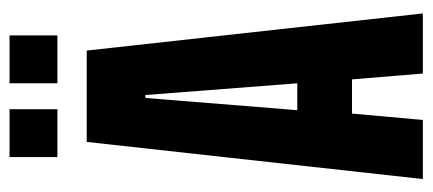

<svg xmlns="http://www.w3.org/2000/svg" viewBox="-266 -620 886 393"><g transform="rotate(-90 176.5 -423.0)"><path d="M7 0 83 -688H270L346 0H223L211 -145H141L128 0ZM148 -257H203L179 -568H173ZM52 -748V-846H150V-748ZM203 -748V-846H301V-748Z"/></g></svg>

Font: Saira Ultra Condensed ExtraBold
Style: Regular
Weight: 800
Width: 1
Designer: Hector Gatti with collaboration of the Omnibus-Type team
Foundry: Omnibus-Type
Version: Version 1.001; ttfautohint (v1.8)